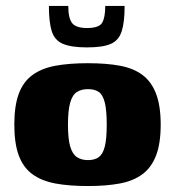

<svg xmlns="http://www.w3.org/2000/svg" viewBox="-20 -617 587 644"><path d="M275 7Q212 7 166 -1.5Q120 -10 89 -32.5Q58 -55 43 -95.5Q28 -136 28 -199Q28 -262 43 -302.5Q58 -343 89 -365.5Q120 -388 166 -396.5Q212 -405 275 -405Q337 -405 382.5 -396.5Q428 -388 458 -365.5Q488 -343 503.5 -302.5Q519 -262 519 -199Q519 -136 503.5 -95.5Q488 -55 457.5 -32.5Q427 -10 381.5 -1.5Q336 7 275 7ZM275 -80Q298 -80 311.5 -90Q325 -100 331.5 -125.5Q338 -151 338 -199Q338 -247 331.5 -273Q325 -299 311.5 -308.5Q298 -318 275 -318Q253 -318 238 -308.5Q223 -299 215.5 -273Q208 -247 208 -199Q208 -151 215.5 -125.5Q223 -100 238 -90Q253 -80 275 -80ZM272 -458Q219 -458 191 -470Q163 -482 153.5 -512.5Q144 -543 144 -597H209Q209 -556 222 -539.5Q235 -523 272 -523Q312 -523 322.5 -540.5Q333 -558 333 -597H398Q398 -542 388 -511.5Q378 -481 351 -469.5Q324 -458 272 -458Z"/></svg>

Font: Genos Thin ExtraBold
Style: Regular
Weight: 800
Version: Version 1.010